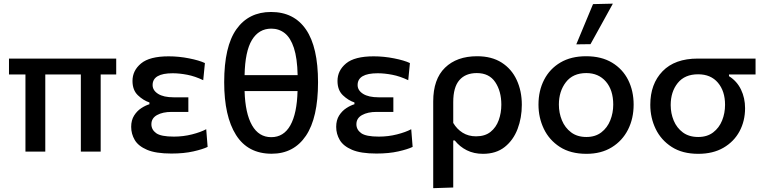

<svg xmlns="http://www.w3.org/2000/svg" viewBox="-20 -810 4086 1026"><path d="M116 0V-412H28V-497H601V-412H518V0H412V-412H222V0Z M896 10.5Q812.5 10.5 765.8 -9.5Q719 -29.5 700 -62Q681 -94.5 681 -132Q681 -168 696.8 -192.8Q712.5 -217.5 735.2 -232.2Q758 -247 778.5 -253V-262.5Q745.5 -273.5 716.8 -301Q688 -328.5 688 -377.5Q688 -433 733.8 -471Q779.5 -509 881.5 -509Q935.5 -509 990 -498.2Q1044.5 -487.5 1075 -473L1066 -381.5Q1022 -402.5 980.5 -410.5Q939 -418.5 903 -418.5Q795.5 -418.5 795.5 -355.5Q795.5 -327 824.8 -308.5Q854 -290 908 -290H986.5V-212H897Q849.5 -212 819.2 -195.2Q789 -178.5 789 -146Q789 -117 814.5 -98.5Q840 -80 909 -80Q959.5 -80 1005.8 -91.8Q1052 -103.5 1082 -119.5L1089.5 -25Q1064 -12.5 1013.5 -1Q963 10.5 896 10.5Z M1431.5 11.5Q1304.5 11.5 1241.2 -88.8Q1178 -189 1178 -370.5Q1178 -562 1243.5 -654Q1309 -746 1428.5 -746Q1551 -746 1615.2 -652.2Q1679.5 -558.5 1679.5 -370.5Q1679.5 -180.5 1614.8 -84.5Q1550 11.5 1431.5 11.5ZM1430 -657Q1363 -657 1326.2 -596.2Q1289.5 -535.5 1287 -408.5H1570.5Q1568.5 -499.5 1550.5 -554Q1532.5 -608.5 1501.5 -632.8Q1470.5 -657 1430 -657ZM1429.5 -77Q1496 -77 1531.5 -140.2Q1567 -203.5 1570 -323.5H1287Q1290.5 -204 1326.8 -140.5Q1363 -77 1429.5 -77Z M1991.5 10.5Q1908 10.5 1861.2 -9.5Q1814.5 -29.5 1795.5 -62Q1776.5 -94.5 1776.5 -132Q1776.5 -168 1792.2 -192.8Q1808 -217.5 1830.8 -232.2Q1853.5 -247 1874 -253V-262.5Q1841 -273.5 1812.2 -301Q1783.5 -328.5 1783.5 -377.5Q1783.5 -433 1829.2 -471Q1875 -509 1977 -509Q2031 -509 2085.5 -498.2Q2140 -487.5 2170.5 -473L2161.5 -381.5Q2117.5 -402.5 2076 -410.5Q2034.5 -418.5 1998.5 -418.5Q1891 -418.5 1891 -355.5Q1891 -327 1920.2 -308.5Q1949.5 -290 2003.5 -290H2082V-212H1992.5Q1945 -212 1914.8 -195.2Q1884.5 -178.5 1884.5 -146Q1884.5 -117 1910 -98.5Q1935.5 -80 2004.5 -80Q2055 -80 2101.2 -91.8Q2147.5 -103.5 2177.5 -119.5L2185 -25Q2159.5 -12.5 2109 -1Q2058.5 10.5 1991.5 10.5Z M2295 195.5V-268Q2295 -387 2358 -448.2Q2421 -509.5 2529.5 -509.5Q2607.5 -509.5 2660.8 -475.5Q2714 -441.5 2741.2 -382.5Q2768.5 -323.5 2768.5 -250Q2768.5 -180.5 2745.8 -120.8Q2723 -61 2677 -24.5Q2631 12 2561 12Q2512.5 12 2474.5 -7Q2436.5 -26 2410 -59.5H2402V192ZM2524 -81.5Q2571.5 -81.5 2601.2 -105.2Q2631 -129 2645 -167.8Q2659 -206.5 2659 -251Q2659 -322.5 2626.5 -371Q2594 -419.5 2528 -419.5Q2467.5 -419.5 2434.8 -381.8Q2402 -344 2402 -264.5V-153Q2421.5 -120 2452.2 -100.8Q2483 -81.5 2524 -81.5Z M3114 12Q3028.5 12 2971.5 -25Q2914.5 -62 2886 -121.8Q2857.5 -181.5 2857.5 -251Q2857.5 -325.5 2887.8 -384Q2918 -442.5 2974.8 -476Q3031.5 -509.5 3112 -509.5Q3194 -509.5 3250.8 -475.2Q3307.5 -441 3336.8 -382.5Q3366 -324 3366 -251Q3366 -176.5 3335.8 -117Q3305.5 -57.5 3249 -22.8Q3192.5 12 3114 12ZM3113.5 -78Q3161.5 -78 3193.5 -102.8Q3225.5 -127.5 3241.2 -167Q3257 -206.5 3257 -251Q3257 -328.5 3217.8 -374Q3178.5 -419.5 3113 -419.5Q3041.5 -419.5 3004 -370.8Q2966.5 -322 2966.5 -251Q2966.5 -206.5 2982.8 -167Q2999 -127.5 3031.8 -102.8Q3064.5 -78 3113.5 -78ZM3059.5 -573Q3104 -679.5 3149 -788L3255 -790.5Q3224.5 -735 3194.8 -681.2Q3165 -627.5 3135.5 -574Z M3711.5 12Q3626.5 12 3569.5 -24.8Q3512.5 -61.5 3483.8 -121Q3455 -180.5 3455 -250Q3455 -361.5 3520.5 -429.2Q3586 -497 3709 -497H4017.5V-412H3875.5V-403Q3918 -376.5 3939.8 -331.2Q3961.5 -286 3961.5 -232Q3961.5 -163.5 3931.8 -108.2Q3902 -53 3846 -20.5Q3790 12 3711.5 12ZM3711 -78Q3759 -78 3791 -102.5Q3823 -127 3838.8 -166.2Q3854.5 -205.5 3854.5 -250Q3854.5 -323 3816.5 -368Q3778.5 -413 3710.5 -413Q3639 -413 3601.5 -366.2Q3564 -319.5 3564 -248.5Q3564 -204.5 3580.2 -165.5Q3596.5 -126.5 3629.2 -102.2Q3662 -78 3711 -78Z"/></svg>

Font: Commissioner Medium
Style: Regular
Weight: 500
Designer: Kostas Bartsokas
Foundry: Kostas Bartsokas
Version: Version 1.000; ttfautohint (v1.8.3)